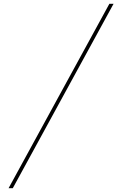

<svg xmlns="http://www.w3.org/2000/svg" viewBox="-20 -843 640 1006"><path d="M25 143 553 -823H575L47 143Z"/></svg>

Font: Iosevka Etoile Thin
Style: Italic
Weight: 100
Italic angle: -9°
Designer: Belleve Invis
Foundry: Belleve Invis
Version: Version 22.1.2; ttfautohint (v1.8.4)